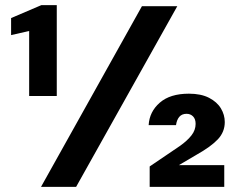

<svg xmlns="http://www.w3.org/2000/svg" viewBox="-20 -724 926 744"><path d="M93 -352V-604L23 -588V-654L140 -704H200V-352ZM139 0 530 -700H667L275 0ZM560 0V-79L678 -159Q706 -179 722 -199.5Q738 -220 738 -244Q738 -263 728 -273Q718 -283 703 -283Q685 -283 675 -271.5Q665 -260 662 -239H556Q559 -291 599 -326Q639 -361 712 -361Q759 -361 790 -345Q821 -329 836 -304Q851 -279 851 -251Q851 -213 824.5 -184.5Q798 -156 741 -124L673 -84H849V0Z"/></svg>

Font: DM Sans 18pt ExtraBold
Style: Regular
Weight: 800
Designer: Colophon Foundry, Jonny Pinhorn
Foundry: Colophon Foundry
Version: Version 4.004;gftools[0.9.30]